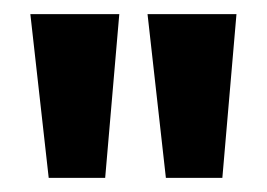

<svg xmlns="http://www.w3.org/2000/svg" viewBox="-20 -723 378 272"><path d="M189 -703H315L295 -471H215ZM23 -703H149L129 -471H49Z"/></svg>

Font: CAT Rhythmus
Style: Regular
Weight: 400
Designer: Peter Wiegel nach alter Vorlage
Foundry: Peter Wiegel
Version: 1.000